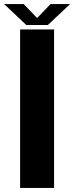

<svg xmlns="http://www.w3.org/2000/svg" viewBox="-43 -931 367 951"><path d="M56.6 0H224.9V-785H56.6ZM87.1 -807.3H194.1L304.2 -910.9H207.5L140.9 -841.7L74.4 -910.9H-22.6Z"/></svg>

Font: Anybody Thin
Style: Regular
Weight: 100
Designer: Tyler Finck
Foundry: Etcetera Type Company
Version: Version 1.114;gftools[0.9.25]